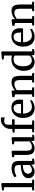

<svg xmlns="http://www.w3.org/2000/svg" viewBox="1929 -2800 880 4779"><g transform="rotate(-90 2369.5 -410.0)"><path d="M99.5 -56V-747.5L20 -758V-799.5L178.5 -819H181.5L202.5 -804V-55.5L287 -47V0H20V-47Z M489.5 11Q445.5 11 408 -6.5Q370.5 -24 347.5 -59.2Q324.5 -94.5 324.5 -148Q324.5 -198 352 -233Q379.5 -268 426.2 -289.5Q473 -311 531.5 -321.5Q590 -332 653 -332.5V-369.5Q653 -414 643.5 -440Q634 -466 609.8 -477.2Q585.5 -488.5 541 -488.5Q483.5 -488.5 440 -470.5Q396.5 -452.5 372.5 -439.5L347.5 -489Q358.5 -498.5 391.2 -516.2Q424 -534 470.2 -548.5Q516.5 -563 568 -563Q637 -563 677.8 -542.8Q718.5 -522.5 736.2 -479.5Q754 -436.5 754 -368V-49.5L812 -49V-6.5Q801 -4 783 -0.5Q765 3 745.2 5.8Q725.5 8.5 708.5 8.5Q682 8.5 671 0.5Q660 -7.5 660 -37V-70Q647.5 -57 623.2 -38Q599 -19 565.2 -4Q531.5 11 489.5 11ZM533 -56.5Q560.5 -56.5 594 -72Q627.5 -87.5 653 -110.5V-282Q580 -281.5 532 -265.8Q484 -250 460.2 -222.5Q436.5 -195 436.5 -160Q436.5 -123.5 449.2 -100.5Q462 -77.5 483.8 -67Q505.5 -56.5 533 -56.5Z M1306.5 9Q1279 9 1265 -1.2Q1251 -11.5 1251 -38V-73Q1233 -54 1205 -34.8Q1177 -15.5 1143.2 -2.2Q1109.5 11 1074 11Q981.5 11 942.5 -39Q903.5 -89 903.5 -201V-489.5L847.5 -505.5V-548L986.5 -562.5H989L1007.5 -550V-208Q1007.5 -154.5 1015.8 -121.5Q1024 -88.5 1045.8 -73Q1067.5 -57.5 1107.5 -57.5Q1136.5 -57.5 1161.8 -66.8Q1187 -76 1207 -89Q1227 -102 1240 -114V-489.5L1168.5 -506V-548L1318.5 -562.5H1321.5L1344 -550V-49H1402.5L1402 -6Q1385 -1.5 1361.2 3.8Q1337.5 9 1306.5 9Z M1468 0.5V-47L1551 -56V-486.5H1459.5L1459 -530.5L1551 -550V-599.5Q1551 -648 1570 -690Q1589 -732 1621.2 -763.2Q1653.5 -794.5 1694.5 -812Q1735.5 -829.5 1779.5 -829.5Q1803 -829.5 1816.2 -826.8Q1829.5 -824 1838 -821L1837.5 -726Q1828.5 -733 1804.2 -739.2Q1780 -745.5 1746.5 -745Q1715 -745.5 1694.8 -735.2Q1674.5 -725 1664.8 -701.5Q1655 -678 1655 -637.5V-551H1790V-486.5H1655V-55L1763 -47V0.5Z M2070.5 11Q1987.5 11 1932.5 -25.5Q1877.5 -62 1850.2 -127Q1823 -192 1823 -276.5Q1823 -342.5 1842.5 -395.8Q1862 -449 1896.8 -487Q1931.5 -525 1978.8 -545.5Q2026 -566 2082 -566Q2175 -566 2226.5 -514.8Q2278 -463.5 2280.5 -367.5Q2280.5 -337.5 2279.2 -315.2Q2278 -293 2274 -276.5H1933Q1934 -228.5 1945 -188.2Q1956 -148 1977 -118.5Q1998 -89 2029.2 -72.8Q2060.5 -56.5 2101.5 -56.5Q2143.5 -56.5 2186 -71.2Q2228.5 -86 2251.5 -104.5L2270 -62.5Q2252.5 -44 2221 -27.2Q2189.5 -10.5 2150.5 0.2Q2111.5 11 2070.5 11ZM1933.5 -326.5 2171 -327.5Q2172.5 -336.5 2173.2 -349Q2174 -361.5 2174 -371Q2174 -433 2149 -472.5Q2124 -512 2065 -512Q2037.5 -512 2014.8 -502.2Q1992 -492.5 1974.5 -470.8Q1957 -449 1946.5 -413.5Q1936 -378 1933.5 -326.5Z M2411.5 -56V-475L2340.5 -492.5V-544L2481.5 -563H2486L2507 -546V-504.5L2506 -478.5Q2527 -498 2560.5 -517.8Q2594 -537.5 2633.2 -550.5Q2672.5 -563.5 2711.5 -563.5Q2774 -563.5 2809 -539.5Q2844 -515.5 2858.2 -465.5Q2872.5 -415.5 2872.5 -337V-55.5L2941 -47.5V0H2706V-47L2767 -55.5V-336.5Q2767 -390 2759.2 -424.8Q2751.5 -459.5 2729.2 -476.5Q2707 -493.5 2664.5 -493.5Q2637.5 -493.5 2610.5 -484.5Q2583.5 -475.5 2559.2 -461.8Q2535 -448 2516.5 -434V-56L2583.5 -47V0H2348.5V-47Z M3213.5 11Q3170.5 11 3131.2 -5.2Q3092 -21.5 3061.8 -55.2Q3031.5 -89 3014.2 -140.2Q2997 -191.5 2997 -261.5Q2997 -346 3031.2 -415Q3065.5 -484 3129.5 -525Q3193.5 -566 3283 -566Q3309 -566 3333 -562.8Q3357 -559.5 3376.5 -554V-748L3277 -759.5V-801L3454 -819H3458.5L3480 -803V-49.5H3537.5V-5.5Q3517.5 -1 3490 4.5Q3462.5 10 3433.5 10Q3409.5 10 3396.8 1.8Q3384 -6.5 3384 -36.5V-69.5Q3367.5 -49.5 3342.2 -30.8Q3317 -12 3284.5 -0.5Q3252 11 3213.5 11ZM3254 -58Q3282 -58 3306.2 -67Q3330.5 -76 3348.5 -89.5Q3366.5 -103 3376.5 -116V-481.5Q3368.5 -494 3340.2 -503.5Q3312 -513 3278 -513Q3230.5 -513 3192.8 -488.8Q3155 -464.5 3132.8 -412.5Q3110.5 -360.5 3109.5 -276.5Q3109 -198.5 3128.5 -150.2Q3148 -102 3181 -80Q3214 -58 3254 -58Z M3846 11Q3763 11 3708 -25.5Q3653 -62 3625.8 -127Q3598.5 -192 3598.5 -276.5Q3598.5 -342.5 3618 -395.8Q3637.5 -449 3672.2 -487Q3707 -525 3754.2 -545.5Q3801.5 -566 3857.5 -566Q3950.5 -566 4002 -514.8Q4053.5 -463.5 4056 -367.5Q4056 -337.5 4054.8 -315.2Q4053.5 -293 4049.5 -276.5H3708.5Q3709.5 -228.5 3720.5 -188.2Q3731.5 -148 3752.5 -118.5Q3773.5 -89 3804.8 -72.8Q3836 -56.5 3877 -56.5Q3919 -56.5 3961.5 -71.2Q4004 -86 4027 -104.5L4045.5 -62.5Q4028 -44 3996.5 -27.2Q3965 -10.5 3926 0.2Q3887 11 3846 11ZM3709 -326.5 3946.5 -327.5Q3948 -336.5 3948.8 -349Q3949.5 -361.5 3949.5 -371Q3949.5 -433 3924.5 -472.5Q3899.5 -512 3840.5 -512Q3813 -512 3790.2 -502.2Q3767.5 -492.5 3750 -470.8Q3732.5 -449 3722 -413.5Q3711.5 -378 3709 -326.5Z M4187 -56V-475L4116 -492.5V-544L4257 -563H4261.5L4282.5 -546V-504.5L4281.5 -478.5Q4302.5 -498 4336 -517.8Q4369.5 -537.5 4408.8 -550.5Q4448 -563.5 4487 -563.5Q4549.5 -563.5 4584.5 -539.5Q4619.5 -515.5 4633.8 -465.5Q4648 -415.5 4648 -337V-55.5L4716.5 -47.5V0H4481.5V-47L4542.5 -55.5V-336.5Q4542.5 -390 4534.8 -424.8Q4527 -459.5 4504.8 -476.5Q4482.5 -493.5 4440 -493.5Q4413 -493.5 4386 -484.5Q4359 -475.5 4334.8 -461.8Q4310.5 -448 4292 -434V-56L4359 -47V0H4124V-47Z"/></g></svg>

Font: Merriweather 28pt
Style: Regular
Weight: 400
Version: Version 2.100